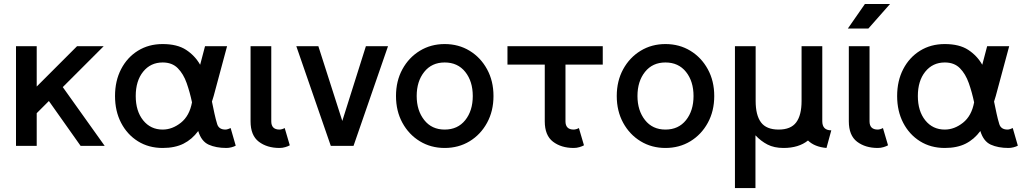

<svg xmlns="http://www.w3.org/2000/svg" viewBox="-20 -743 5219 978"><path d="M167 -166.5V0H61.5V-507.8H167V-302.2L372.6 -507.8H508.3L299.8 -299.3L513.2 0H390.6L229 -228.5Z M1180.7 -1Q1172.4 3.9 1158.9 7.3Q1145.5 10.7 1133.3 10.7Q1080.1 10.7 1042.7 -6.3Q1005.4 -23.4 989.7 -75.7Q958.5 -33.2 914.8 -11.2Q871.1 10.7 808.6 10.7Q737.3 10.7 682.6 -23.4Q627.9 -57.6 596.9 -117.2Q565.9 -176.8 565.9 -253.9Q565.9 -331.1 596.9 -390.9Q627.9 -450.7 682.6 -484.6Q737.3 -518.6 808.6 -518.6Q882.8 -518.6 928 -489Q973.1 -459.5 999.5 -413.1L1024.4 -507.8H1136.7L1068.4 -253.9Q1064 -238.8 1059.6 -225.6Q1065.9 -194.3 1072.3 -165Q1078.6 -135.7 1086.4 -110.4Q1095.2 -83 1128.4 -83Q1134.3 -83 1142.3 -85.7Q1150.4 -88.4 1154.8 -90.8ZM808.6 -424.8Q747.1 -424.8 709.2 -377.9Q671.4 -331.1 671.4 -253.9Q671.4 -177.2 709.2 -130.1Q747.1 -83 808.6 -83Q857.4 -83 901.4 -117.9Q945.3 -152.8 958 -221.7Q947.3 -272.9 930.9 -319.6Q914.6 -366.2 885.7 -395.5Q856.9 -424.8 808.6 -424.8Z M1430.2 -90.8 1456.1 -2.9Q1447.8 2 1433.6 6.3Q1419.4 10.7 1403.8 10.7Q1340.3 10.7 1298.3 -21.2Q1256.3 -53.2 1256.3 -125V-507.8H1361.8V-125Q1361.8 -83 1403.8 -83Q1409.7 -83 1417.5 -85.4Q1425.3 -87.9 1430.2 -90.8Z M1723.6 -127 1843.8 -507.8H1956.5L1780.8 0H1665L1489.3 -507.8H1601.6Z M1997.1 -253.9Q1997.1 -330.6 2029.8 -390.4Q2062.5 -450.2 2118.7 -484.4Q2174.8 -518.6 2245.1 -518.6Q2315.9 -518.6 2372.1 -484.4Q2428.2 -450.2 2460.9 -390.4Q2493.7 -330.6 2493.7 -253.9Q2493.7 -177.2 2460.9 -117.4Q2428.2 -57.6 2372.1 -23.4Q2315.9 10.7 2245.1 10.7Q2174.8 10.7 2118.7 -23.4Q2062.5 -57.6 2029.8 -117.4Q1997.1 -177.2 1997.1 -253.9ZM2102.5 -253.9Q2102.5 -180.2 2140.9 -131.6Q2179.2 -83 2245.1 -83Q2311.5 -83 2349.9 -131.1Q2388.2 -179.2 2388.2 -253.9Q2388.2 -328.6 2349.9 -376.7Q2311.5 -424.8 2245.1 -424.8Q2179.2 -424.8 2140.9 -376.7Q2102.5 -328.6 2102.5 -253.9Z M2928.7 -90.8 2954.6 -2.9Q2946.3 2 2932.1 6.3Q2918 10.7 2902.3 10.7Q2838.9 10.7 2796.9 -21.2Q2754.9 -53.2 2754.9 -125V-414.1H2564.9V-507.8H3050.3V-414.1H2860.4V-125Q2860.4 -83 2902.3 -83Q2908.2 -83 2916.3 -85.4Q2924.3 -87.9 2928.7 -90.8Z M3121.6 -253.9Q3121.6 -330.6 3154.3 -390.4Q3187 -450.2 3243.2 -484.4Q3299.3 -518.6 3369.6 -518.6Q3440.4 -518.6 3496.6 -484.4Q3552.7 -450.2 3585.4 -390.4Q3618.2 -330.6 3618.2 -253.9Q3618.2 -177.2 3585.4 -117.4Q3552.7 -57.6 3496.6 -23.4Q3440.4 10.7 3369.6 10.7Q3299.3 10.7 3243.2 -23.4Q3187 -57.6 3154.3 -117.4Q3121.6 -177.2 3121.6 -253.9ZM3227.1 -253.9Q3227.1 -180.2 3265.4 -131.6Q3303.7 -83 3369.6 -83Q3436 -83 3474.4 -131.1Q3512.7 -179.2 3512.7 -253.9Q3512.7 -328.6 3474.4 -376.7Q3436 -424.8 3369.6 -424.8Q3303.7 -424.8 3265.4 -376.7Q3227.1 -328.6 3227.1 -253.9Z M4189.9 10.7Q4129.4 5.4 4095.7 -27.3Q4048.3 10.7 3971.2 10.7Q3923.3 10.7 3889.4 -6.8Q3855.5 -24.4 3828.1 -53.7V214.8H3723.6V-507.8H3829.1V-228.5Q3829.1 -156.2 3856.4 -119.6Q3883.8 -83 3946.3 -83Q4008.3 -83 4035.6 -119.6Q4063 -156.2 4063 -228.5V-507.8H4168.5V-125.5Q4168.5 -79.1 4214.4 -79.1Z M4477.5 -90.8 4503.4 -2.9Q4495.1 2 4481 6.3Q4466.8 10.7 4451.2 10.7Q4387.7 10.7 4345.7 -21.2Q4303.7 -53.2 4303.7 -125V-507.8H4409.2V-125Q4409.2 -83 4451.2 -83Q4457 -83 4464.8 -85.4Q4472.7 -87.9 4477.5 -90.8ZM4403.3 -597.7H4298.8L4385.7 -722.7H4513.7Z M5164.6 -1Q5156.2 3.9 5142.8 7.3Q5129.4 10.7 5117.2 10.7Q5064 10.7 5026.6 -6.3Q4989.3 -23.4 4973.6 -75.7Q4942.4 -33.2 4898.7 -11.2Q4855 10.7 4792.5 10.7Q4721.2 10.7 4666.5 -23.4Q4611.8 -57.6 4580.8 -117.2Q4549.8 -176.8 4549.8 -253.9Q4549.8 -331.1 4580.8 -390.9Q4611.8 -450.7 4666.5 -484.6Q4721.2 -518.6 4792.5 -518.6Q4866.7 -518.6 4911.9 -489Q4957 -459.5 4983.4 -413.1L5008.3 -507.8H5120.6L5052.2 -253.9Q5047.9 -238.8 5043.5 -225.6Q5049.8 -194.3 5056.2 -165Q5062.5 -135.7 5070.3 -110.4Q5079.1 -83 5112.3 -83Q5118.2 -83 5126.2 -85.7Q5134.3 -88.4 5138.7 -90.8ZM4792.5 -424.8Q4731 -424.8 4693.1 -377.9Q4655.3 -331.1 4655.3 -253.9Q4655.3 -177.2 4693.1 -130.1Q4731 -83 4792.5 -83Q4841.3 -83 4885.3 -117.9Q4929.2 -152.8 4941.9 -221.7Q4931.2 -272.9 4914.8 -319.6Q4898.4 -366.2 4869.6 -395.5Q4840.8 -424.8 4792.5 -424.8Z"/></svg>

Font: Giphurs Medium
Style: Regular
Weight: 500
Version: Version 0.920; ttfautohint (v1.8.4.7-5d5b)